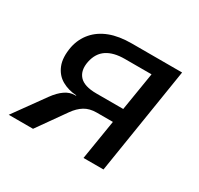

<svg xmlns="http://www.w3.org/2000/svg" viewBox="-113 -636 804 774"><g transform="rotate(30 289.0 -248.5)"><path d="M9 0 112 -143Q133 -172 155 -187Q177 -202 200 -202H206L205 -204Q168 -206 138 -223Q108 -240 94 -274.5Q80 -309 90 -362Q99 -404 125.5 -434.5Q152 -465 194 -481Q236 -497 295 -497H529L450 0H357L387 -185H312Q279 -185 256 -171Q233 -157 214 -130L122 0ZM272 -251H397L426 -429H302Q250 -429 219 -408.5Q188 -388 179 -345Q170 -301 192.5 -276Q215 -251 272 -251Z"/></g></svg>

Font: Nunito Sans 7pt SemiCondensed Medium
Style: Italic
Weight: 500
Width: 4
Italic angle: -9°
Designer: Vernon Adams
Foundry: Vernon Adams
Version: Version 3.101;gftools[0.9.27]